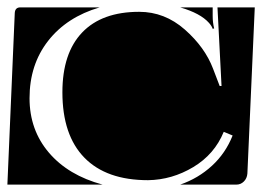

<svg xmlns="http://www.w3.org/2000/svg" viewBox="-20 -510 710 520"><path d="M0 -10 20 -475Q21 -490 35 -490H250Q161 -464 110.5 -399.5Q60 -335 60 -244Q60 -158 112.5 -96.5Q165 -35 258 -10ZM149 -260Q149 -366 202.5 -422Q256 -478 357 -478Q426 -478 480.5 -430Q535 -382 557 -324L575 -277H580L569 -490H670L650 -40Q649 -27 640.5 -18.5Q632 -10 620 -10H468Q517 -27 554 -61Q591 -95 610 -143L586 -153Q561 -92 503.5 -57.5Q446 -23 381 -22Q268 -22 208.5 -83Q149 -144 149 -260ZM468 -490H556V-467Q556 -449 560 -433L556 -432Q554 -439 546 -448Q523 -474 468 -490Z"/></svg>

Font: PrimecolorCV1
Style: Medium
Weight: 500
Designer: gluk
Foundry: gluk
Version: Version 0.672